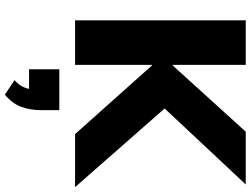

<svg xmlns="http://www.w3.org/2000/svg" viewBox="-141 -604 1035 793"><g transform="rotate(90 376.5 -207.5)"><path d="M64 0V-705H248V-403H250L524 -705H742L428 -370L753 0H534L250 -318H248V0ZM371 290 311 250Q327 236 335.5 221Q344 206 347 190H266V65H435V140Q435 186 421 223Q407 260 371 290Z"/></g></svg>

Font: Nunito Sans Black
Style: Regular
Weight: 900
Designer: Vernon Adams
Foundry: Vernon Adams
Version: Version 3.006; ttfautohint (v1.8.3)